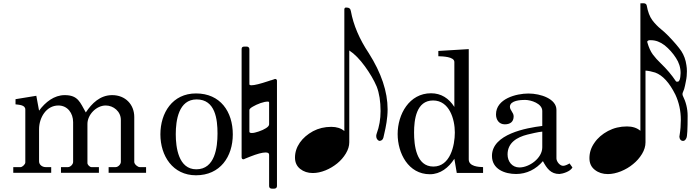

<svg xmlns="http://www.w3.org/2000/svg" viewBox="-20 -1043 4216 1159"><path d="M60.1 0H289.1V-34.2H255.9C235.4 -34.2 215.8 -47.9 215.8 -69.3V-263.2C215.8 -332 258.8 -406.2 332.5 -406.2C388.2 -406.2 421.4 -359.4 421.4 -305.7V-65.4C421.4 -50.8 404.8 -34.2 390.1 -34.2H348.1V0H577.1V-34.2H532.2C521.5 -34.2 507.8 -48.8 507.8 -58.6V-294.9C507.8 -350.6 561.5 -406.2 618.2 -406.2C665 -406.2 709.5 -370.1 709.5 -319.3V-65.4C709.5 -51.8 693.8 -34.2 677.7 -34.2H635.7V0H861.8V-34.2H823.7C811 -34.2 790.5 -51.8 790.5 -65.4V-336.9C790.5 -412.1 736.8 -468.8 657.2 -468.8C584 -468.8 534.2 -418.9 498 -364.3C463.4 -423.8 452.6 -468.8 370.6 -468.8C307.1 -468.8 253.9 -426.8 215.8 -375L199.2 -464.8L73.7 -444.3V-413.1C94.2 -410.2 132.8 -410.2 132.8 -381.8V-62.5C132.8 -50.8 115.2 -35.2 105 -34.2H60.1Z M948.2 -231.9C948.2 -102.1 1022.9 15.1 1163.1 15.1C1309.1 15.1 1385.3 -97.2 1385.3 -231.9C1385.3 -369.1 1310.1 -479 1163.1 -479C1021 -479 948.2 -361.8 948.2 -231.9ZM1041 -232.9C1041 -315.9 1058.1 -442.9 1167 -442.9C1280.3 -442.9 1293 -321.8 1293 -236.8C1293 -153.8 1277.8 -21 1165 -21C1057.1 -21 1041 -153.8 1041 -232.9Z M1636.2 95.7C1644.5 95.7 1651.9 89.8 1651.9 80.6V-556.2C1651.9 -562 1647 -566.4 1641.1 -566.4C1638.7 -566.4 1637.2 -565.9 1636.2 -564.9L1617.2 -558.6C1613.3 -558.6 1613.3 -557.6 1612.8 -557.6C1612.3 -557.6 1607.9 -556.2 1599.6 -553.2C1549.8 -536.6 1516.1 -528.3 1498 -528.3C1489.7 -528.3 1485.4 -530.3 1485.4 -534.7V-746.6C1485.4 -755.9 1478 -761.7 1470.2 -761.7H1453.6C1443.4 -761.7 1438.5 -756.8 1438.5 -746.6V-93.3C1439 -85.9 1442.4 -81.5 1448.2 -81.5C1452.6 -81.5 1456.1 -82.5 1457.5 -84.5C1463.9 -87.4 1474.6 -91.8 1490.2 -97.7C1531.2 -113.8 1562.5 -122.6 1583 -122.6C1597.7 -122.6 1604.5 -118.2 1604.5 -108.4V80.6C1604.5 89.8 1611.3 95.7 1620.1 95.7ZM1500.5 -240.2C1490.7 -240.2 1485.4 -242.7 1485.4 -248V-378.9C1485.4 -384.8 1492.7 -391.6 1506.3 -399.4C1518.6 -406.7 1534.2 -414.1 1553.2 -420.9C1570.3 -426.8 1585 -429.7 1596.7 -429.7C1602.1 -429.7 1604.5 -427.7 1604.5 -423.3V-292.5C1604.5 -285.2 1598.1 -276.9 1585 -269C1573.7 -261.7 1559.1 -254.9 1541 -249C1524.4 -243.2 1510.7 -240.2 1500.5 -240.2Z M1868.2 1.5C1892.6 1.5 1918 -3.9 1944.8 -14.6C1971.2 -25.4 1994.6 -39.6 2015.6 -56.6C2036.6 -73.7 2054.2 -93.8 2067.9 -116.7C2081.5 -139.6 2088.4 -161.6 2088.4 -184.1V-738.3C2120.1 -717.8 2151.4 -685.5 2183.1 -642.1C2213.4 -600.1 2237.3 -559.6 2253.9 -520.5C2269.5 -480.5 2277.3 -430.7 2277.3 -372.6C2277.3 -324.2 2269.5 -278.8 2253.9 -236.8C2252 -231 2251 -226.1 2251 -222.2C2251 -208.5 2256.8 -198.2 2268.6 -192.4C2282.2 -192.4 2291 -199.2 2294.4 -212.4L2300.3 -238.8C2309.1 -275.9 2319.8 -329.6 2319.8 -382.8C2319.8 -489.7 2281.7 -603 2206.1 -722.2C2149.4 -807.1 2113.3 -892.1 2098.1 -975.6C2095.7 -991.2 2087.4 -997.6 2068.8 -997.6C2063.5 -997.6 2059.6 -994.1 2058.6 -988.3V-252C2039.1 -268.6 2012.7 -277.3 1980 -277.3C1939.5 -277.3 1902.8 -268.6 1869.6 -251C1835.9 -232.4 1809.6 -210 1790 -182.1C1770.5 -153.8 1760.7 -123.5 1760.7 -91.8C1760.7 -62.5 1771.5 -39.6 1792 -23.4C1813 -6.8 1838.4 1.5 1868.2 1.5Z M2380.4 -233.9C2380.4 -118.7 2444.3 8.8 2575.2 8.8C2638.2 8.8 2688.5 -31.2 2722.7 -84.5L2737.3 1H2896V-34.2C2870.1 -35.2 2809.6 -37.6 2809.6 -80.6V-746.6L2626 -735.4V-703.6C2650.4 -702.6 2722.7 -701.7 2722.7 -668.5V-397.5C2689.5 -449.7 2643.1 -480 2582 -480C2450.7 -480 2380.4 -353.5 2380.4 -233.9ZM2479.5 -243.2C2479.5 -320.3 2492.7 -436.5 2594.2 -436.5C2692.4 -436.5 2725.6 -324.2 2725.6 -243.2C2725.6 -163.6 2697.3 -37.6 2596.2 -37.6C2491.7 -37.6 2479.5 -167 2479.5 -243.2Z M2949.7 -102.1C2949.7 -22 3026.4 7.3 3095.2 7.3C3159.2 7.3 3215.3 -21 3257.3 -70.3C3281.2 -25.9 3304.7 7.3 3356.9 7.3C3375.5 6.3 3422.9 -7.3 3435.5 -32.2L3418 -56.6C3406.7 -49.8 3391.1 -42 3379.4 -42C3358.9 -42 3338.9 -68.4 3338.9 -86.9V-379.9C3338.9 -445.8 3244.6 -478.5 3169.9 -478.5C3096.2 -478.5 2974.1 -446.8 2974.1 -352.5C2974.1 -320.3 2992.2 -292.5 3027.3 -292.5C3059.1 -292.5 3080.6 -307.1 3080.6 -340.8C3080.6 -363.8 3058.1 -377.4 3058.1 -398.4V-399.9C3060.1 -437 3123.5 -439.9 3149.4 -439.9C3184.6 -439.9 3253.4 -418.5 3253.4 -373V-282.7C3157.2 -271 2949.7 -233.4 2949.7 -102.1ZM3043.9 -110.8C3043.9 -181.6 3101.1 -214.8 3163.1 -230.5C3183.6 -235.4 3229 -246.6 3253.4 -248.5V-153.8C3253.4 -87.9 3174.8 -32.2 3115.7 -32.2C3070.8 -32.2 3043.9 -68.4 3043.9 -110.8Z M3649.4 7.8C3674.3 7.8 3700.7 2 3728 -8.8C3755.4 -20 3779.8 -34.2 3801.3 -52.2C3822.8 -69.3 3840.8 -89.8 3855.5 -113.8C3869.6 -137.2 3876.5 -160.6 3876.5 -183.6V-616.7C3895 -615.7 3914.6 -611.3 3935.1 -605C3980.5 -588.4 4021 -543.9 4057.1 -471.2C4078.6 -424.8 4089.8 -374.5 4089.8 -318.8C4089.8 -288.6 4087.4 -258.3 4082.5 -227.5C4081.5 -224.6 4081.1 -221.7 4081.1 -218.8C4081.1 -204.1 4089.4 -192.4 4103.5 -192.4C4111.3 -192.4 4118.7 -198.2 4123.5 -210C4128.4 -218.8 4130.9 -263.2 4130.9 -343.8C4130.9 -387.2 4120.6 -427.7 4101.1 -466.8L4099.6 -475.6L4101.1 -482.9C4102.5 -486.8 4105.5 -494.1 4109.9 -505.4C4113.3 -516.6 4116.7 -532.7 4120.6 -553.7C4125 -574.2 4126.5 -594.2 4126.5 -612.8C4126.5 -626 4125.5 -638.2 4123.5 -649.4C4119.1 -682.1 4108.4 -710.4 4092.8 -734.4C4076.7 -758.3 4050.3 -789.1 4013.7 -827.1C3997.1 -844.2 3982.4 -856.9 3970.2 -866.7C3951.2 -882.3 3933.1 -900.4 3917.5 -921.4C3901.9 -942.4 3890.6 -972.2 3883.8 -1010.3C3881.8 -1019 3875 -1023.4 3863.3 -1023.4L3845.7 -1022.9V-253.4C3825.2 -271 3797.9 -279.8 3764.6 -279.8C3722.7 -279.8 3685.1 -270.5 3650.4 -252.4C3615.7 -233.9 3587.9 -210 3568.4 -181.2C3547.9 -152.3 3538.1 -121.6 3538.1 -88.4C3538.1 -57.6 3548.8 -34.7 3570.8 -17.6C3592.3 -0.5 3618.7 7.8 3649.4 7.8ZM4066.4 -549.8C4063.5 -549.8 4061.5 -550.8 4059.6 -553.2C4035.6 -589.4 4005.4 -625.5 3967.3 -662.1C3950.7 -677.7 3935.5 -694.8 3920.9 -713.9C3907.7 -731.9 3896.5 -755.9 3887.7 -787.1C3887.2 -787.6 3886.7 -788.6 3886.7 -790.5C3886.7 -794.9 3894 -800.3 3900.9 -800.3H3909.2C3938 -800.3 3965.3 -790 3992.2 -769.5C4018.1 -748.5 4041.5 -722.7 4060.5 -692.9C4078.6 -665.5 4088.4 -635.3 4088.4 -602.1C4088.4 -597.2 4087.4 -590.3 4086.9 -581.5C4086.4 -579.1 4085.9 -576.2 4085.9 -574.2C4085.4 -567.9 4083.5 -561.5 4079.6 -555.7C4077.6 -551.3 4073.7 -549.8 4066.4 -549.8Z"/></svg>

Font: MusGlyphs
Style: Regular
Weight: 400
Version: Version 2.1